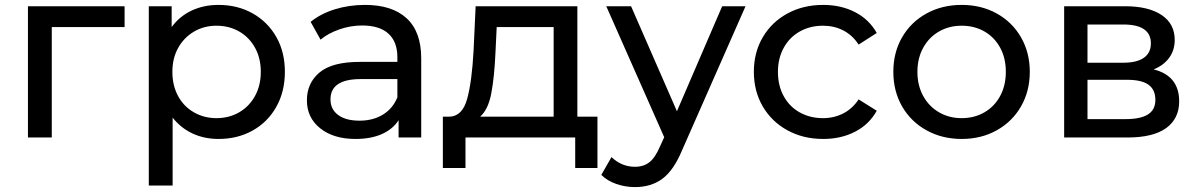

<svg xmlns="http://www.w3.org/2000/svg" viewBox="-20 -555 4836 775"><path d="M92.8 0V-529.8H482.9V-445.8H189V0Z M580.6 193.8V-529.8H672.9V-445.8Q705.1 -489.7 753.9 -512.5Q802.7 -535.2 861.8 -535.2Q939 -535.2 999.8 -501Q1060.5 -466.8 1095.2 -406Q1129.9 -345.2 1129.9 -265.1Q1129.9 -185.1 1095.2 -123.5Q1060.5 -62 999.8 -28.1Q939 5.9 861.8 5.9Q804.7 5.9 757.3 -16.1Q710 -38.1 676.8 -80.1V193.8ZM675.8 -265.1Q675.8 -210 698.7 -167.5Q721.7 -125 762.7 -101.6Q803.7 -78.1 853.5 -78.1Q904.8 -78.1 945.3 -101.6Q985.8 -125 1009.3 -167.5Q1032.7 -210 1032.7 -265.1Q1032.7 -320.3 1009.3 -362.5Q985.8 -404.8 945.3 -428Q904.8 -451.2 853.5 -451.2Q803.7 -451.2 763.2 -427.5Q722.7 -403.8 699.2 -361.8Q675.8 -319.8 675.8 -265.1Z M1218.8 -149.9Q1218.8 -219.7 1269.8 -262.5Q1320.8 -305.2 1432.1 -305.2H1584V-324.2Q1584 -386.2 1547.9 -419.2Q1511.7 -452.1 1441.9 -452.1Q1395 -452.1 1350.1 -436.5Q1305.2 -420.9 1273.9 -395L1233.9 -466.8Q1274.9 -500 1332 -517.6Q1389.2 -535.2 1453.1 -535.2Q1563 -535.2 1621.6 -481Q1680.2 -426.8 1680.2 -319.8V0H1588.9V-69.8Q1564.9 -32.7 1520.5 -13.4Q1476.1 5.9 1415 5.9Q1326.2 5.9 1272.5 -37.1Q1218.8 -80.1 1218.8 -149.9ZM1314 -153.8Q1314 -113.8 1345 -90.8Q1376 -67.9 1431.2 -67.9Q1485.8 -67.9 1525.9 -92.5Q1565.9 -117.2 1584 -162.1V-235.8H1436Q1314 -235.8 1314 -153.8Z M1767.6 -84H1795.9Q1846.7 -86.9 1865.7 -156Q1884.8 -225.1 1891.6 -351.1L1899.9 -529.8H2310.5V-84H2391.6V123H2301.8V0H1858.9V123H1767.6ZM1918 -84H2214.8V-445.8H1984.9L1980 -344.2Q1975.6 -244.1 1963.1 -178.5Q1950.7 -112.8 1918 -84Z M2407.2 150.9 2448.2 79.1Q2489.3 118.2 2543 118.2Q2578.1 118.2 2601.6 99.6Q2625 81.1 2644 36.1L2661.1 -1L2427.2 -529.8H2527.3L2712.4 -106L2895 -529.8H2989.3L2732.4 53.2Q2698.2 134.3 2652.8 167.2Q2607.4 200.2 2543 200.2Q2503.9 200.2 2467.5 187.5Q2431.2 174.8 2407.2 150.9Z M3022.9 -265.1Q3022.9 -343.3 3058.8 -404.5Q3094.7 -465.8 3158.4 -500.5Q3222.2 -535.2 3302.7 -535.2Q3374.5 -535.2 3431.2 -506.1Q3487.8 -477.1 3519 -421.9L3445.8 -375Q3420.9 -413.1 3384 -432.1Q3347.2 -451.2 3301.8 -451.2Q3250 -451.2 3208.5 -428Q3167 -404.8 3143.6 -362.3Q3120.1 -319.8 3120.1 -265.1Q3120.1 -209 3143.6 -166.5Q3167 -124 3208.5 -101.1Q3250 -78.1 3301.8 -78.1Q3346.7 -78.1 3383.8 -97.2Q3420.9 -116.2 3445.8 -153.8L3519 -107.9Q3488.3 -52.7 3431.6 -23.4Q3375 5.9 3302.7 5.9Q3222.2 5.9 3158.4 -29.1Q3094.7 -64 3058.8 -125.5Q3022.9 -187 3022.9 -265.1Z M3585.9 -265.1Q3585.9 -343.3 3621.3 -404.5Q3656.7 -465.8 3719.7 -500.5Q3782.7 -535.2 3861.8 -535.2Q3940.9 -535.2 4003.4 -500.5Q4065.9 -465.8 4101.3 -404.3Q4136.7 -342.8 4136.7 -265.1Q4136.7 -187 4101.3 -125.5Q4065.9 -64 4003.4 -29.1Q3940.9 5.9 3861.8 5.9Q3782.7 5.9 3719.7 -29.1Q3656.7 -64 3621.3 -125.5Q3585.9 -187 3585.9 -265.1ZM3683.1 -265.1Q3683.1 -210 3706.5 -167.5Q3730 -125 3770.5 -101.6Q3811 -78.1 3861.8 -78.1Q3913.1 -78.1 3953.6 -101.6Q3994.1 -125 4017.1 -167.5Q4040 -210 4040 -265.1Q4040 -320.3 4017.1 -362.5Q3994.1 -404.8 3953.6 -428Q3913.1 -451.2 3861.8 -451.2Q3811 -451.2 3770.5 -428Q3730 -404.8 3706.5 -362.3Q3683.1 -319.8 3683.1 -265.1Z M4275.4 0V-529.8H4521.5Q4615.7 -529.8 4668.7 -494.4Q4721.7 -459 4721.7 -394Q4721.7 -352.1 4699.2 -321.5Q4676.8 -291 4636.7 -274.9Q4739.7 -249 4739.7 -146Q4739.7 -76.2 4687.3 -38.1Q4634.8 0 4530.8 0ZM4369.6 -74.2H4523.4Q4583.5 -74.2 4613.5 -93Q4643.6 -111.8 4643.6 -151.9Q4643.6 -192.9 4616 -212.9Q4588.4 -232.9 4529.8 -232.9H4369.6ZM4369.6 -301.8H4513.7Q4568.8 -301.8 4597.2 -321.8Q4625.5 -341.8 4625.5 -379.9Q4625.5 -456.1 4513.7 -456.1H4369.6Z"/></svg>

Font: Montserrat Medium
Style: Regular
Weight: 500
Designer: Julieta Ulanovsky
Foundry: Julieta Ulanovsky
Version: Version 7.200